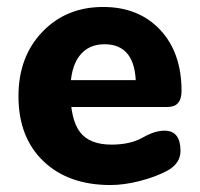

<svg xmlns="http://www.w3.org/2000/svg" viewBox="-20 -523 573 551"><path d="M297 8Q176 8 104.5 -60.5Q33 -129 33 -247Q33 -360 101.5 -431.5Q170 -503 276 -503Q378 -503 439.5 -437.5Q501 -372 501 -262Q501 -216 461 -216H171L172 -293H408L370 -278Q370 -396 280 -396Q233 -396 207.5 -362Q182 -328 182 -263Q182 -180 209.5 -144Q237 -108 300 -108Q354 -108 389 -128Q424 -148 452 -148Q498 -148 498 -90Q498 -54 460 -33Q426 -15 381 -3.5Q336 8 297 8Z"/></svg>

Font: Nunito VF Beta Light
Style: Regular
Weight: 300
Designer: Vernon Adams
Foundry: newtypography
Version: Version 3.001